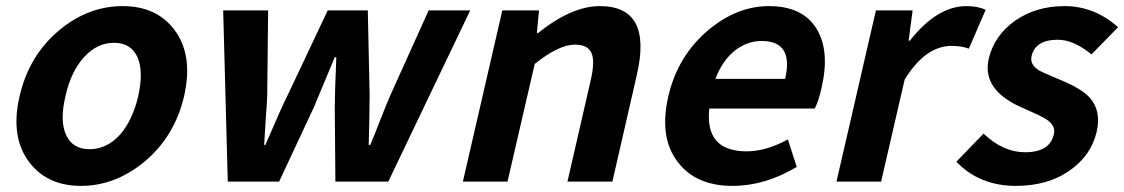

<svg xmlns="http://www.w3.org/2000/svg" viewBox="-20 -594 3677 628"><path d="M76 -63Q13 -146 44 -279Q75 -414 176 -497Q270 -574 381 -574Q492 -574 550 -497Q613 -414 582 -279Q551 -146 450 -63Q355 14 245 14Q135 14 76 -63ZM372 -153Q413 -199 432 -279Q450 -360 430 -406Q409 -454 353 -454Q297 -454 254 -406Q212 -360 194 -279Q175 -199 196 -153Q217 -106 273 -106Q329 -106 372 -153Z M710 -560H857L854 -283Q853 -253 849 -202Q845 -140 844 -120H848Q902 -246 921 -283L1052 -560H1183L1189 -283Q1189 -251 1188 -202L1186 -120H1191Q1200 -140 1224 -202Q1244 -253 1257 -283L1382 -560H1518L1250 0H1077L1075 -244Q1075 -284 1080 -407H1075L1007 -244L893 0H725Z M1623 -560H1743L1736 -486H1740Q1850 -574 1942 -574Q2115 -574 2063 -349L1983 0H1836L1912 -331Q1927 -395 1914 -422Q1902 -448 1860 -448Q1808 -448 1729 -385L1640 0H1494Z M2197 -64Q2135 -144 2166 -279Q2196 -410 2296 -495Q2390 -574 2495 -574Q2607 -574 2652 -498Q2695 -426 2667 -306Q2657 -262 2645 -239H2300Q2285 -99 2422 -99Q2486 -99 2557 -138L2586 -48Q2482 14 2376 14Q2256 14 2197 -64ZM2548 -336Q2577 -460 2471 -460Q2425 -460 2384 -429Q2342 -395 2320 -336Z M2845 -560H2965L2952 -461H2956Q3045 -574 3141 -574Q3178 -574 3204 -562L3149 -435Q3123 -444 3093 -444Q3007 -444 2939 -334L2862 0H2716Z M3108 -65 3197 -157Q3261 -96 3333 -96Q3414 -96 3427 -155Q3434 -183 3402 -204Q3387 -214 3330 -239Q3190 -297 3214 -402Q3232 -478 3300 -526Q3368 -574 3462 -574Q3560 -574 3637 -505L3550 -416Q3492 -464 3440 -464Q3366 -464 3354 -410Q3348 -383 3378 -364Q3390 -357 3450 -332Q3517 -304 3543 -276Q3583 -233 3567 -163Q3549 -86 3481 -38Q3409 14 3303 14Q3184 14 3108 -65Z"/></svg>

Font: KaiGen Gothic CN Bold
Style: Bold
Weight: 700
Designer: Ryoko NISHIZUKA  (kana & ideographs); Paul D. Hunt (Latin, Greek & Cyrillic); Wenlong ZHANG  (bopomofo); Sandoll Communi
Foundry: Adobe Systems Incorporated
Version: Version 1.002.20150501